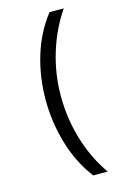

<svg xmlns="http://www.w3.org/2000/svg" viewBox="-137 -855 694 1053"><g transform="rotate(-15 209.5 -328.5)"><path d="M256 135Q183 39 147 -83Q111 -205 111 -332Q111 -461 147 -579.5Q183 -698 256 -792H337Q270 -694 233.5 -575Q197 -456 197 -331Q197 -204 232.5 -85Q268 34 338 135Z"/></g></svg>

Font: utamil85
Style: Book
Weight: 400
Designer: Jelle Bosma - Monotype Design Team
Foundry: Monotype Imaging Inc.
Version: Version 2.003